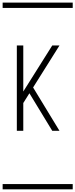

<svg xmlns="http://www.w3.org/2000/svg" viewBox="-20 -990 570 1453"><path d="M107.4 -646H156.2V-297.4L375.5 -646H430.2L230.5 -328.1L430.2 0H375.5L202.6 -284.2L156.2 -210.4V0H107.4ZM0 402.8H530.3V442.9H0ZM0 -970.2H530.3V-930.2H0Z"/></svg>

Font: AzarMehrMSRS1
Style: Regular
Weight: 1
Designer: Amin Abedi
Version: Version 1.00